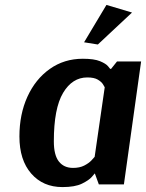

<svg xmlns="http://www.w3.org/2000/svg" viewBox="-20 -750 594 781"><path d="M517 -699 378 -569 322 -578 413 -730ZM484 0H382L366 -44H365Q365 -44 353.5 -30.5Q342 -17 313.5 -3Q285 11 234 11Q155 11 107 -44Q59 -99 59 -195Q59 -285 91.5 -356.5Q124 -428 182.5 -469.5Q241 -511 317 -511Q363 -511 387 -501Q411 -491 419.5 -480.5Q428 -470 428 -470H432L456 -500H554ZM277 -67Q304 -67 322.5 -76.5Q341 -86 351.5 -97Q362 -108 365 -112L406 -395Q405 -397 399 -407Q393 -417 378 -426Q363 -435 335 -435Q274 -435 236.5 -372Q199 -309 199 -175Q199 -119 219.5 -93Q240 -67 277 -67Z"/></svg>

Font: Arsenal SC
Style: Bold Italic
Weight: 700
Italic angle: -9.10001°
Designer: Andrij Shevchenko
Foundry: Stairsfor
Version: Version 2.001; ttfautohint (v1.8.4.7-5d5b)